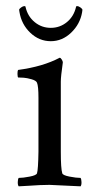

<svg xmlns="http://www.w3.org/2000/svg" viewBox="-20 -624 304 646"><path d="M235.8 -600.6Q235.8 -603.5 239.7 -603.5Q244.1 -603.5 250.7 -598.9Q257.3 -594.2 257.3 -590.8Q257.3 -590.3 256.8 -587.2Q256.3 -584 256.3 -583Q249.5 -543 219.5 -514.2Q189.5 -485.4 150.9 -485.4Q111.8 -485.4 82 -513.7Q52.2 -542 45.4 -584Q45.4 -585 44.9 -587.6Q44.4 -590.3 44.4 -590.8Q44.4 -594.2 51 -598.9Q57.6 -603.5 62 -603.5Q65.9 -603.5 65.9 -600.6Q73.2 -568.8 96.7 -549.6Q120.1 -530.3 150.9 -530.3Q181.6 -530.3 205.1 -549.6Q228.5 -568.8 235.8 -600.6ZM184.6 -317.4V-113.3Q184.6 -56.6 189.5 -41Q191.4 -34.2 214.1 -29.8Q236.8 -25.4 251 -25.4Q253.9 -21.5 254.2 -11.2Q254.4 -1 251 2.9Q150.9 -2 146.5 -2Q129.4 -2 113.5 -1.2Q97.7 -0.5 77.1 1Q56.6 2.4 43 2.9Q39.6 -1 39.8 -11.2Q40 -21.5 43 -25.4Q57.1 -25.4 79.8 -29.8Q102.5 -34.2 104.5 -41Q108.4 -53.2 109.4 -113.3V-294.9Q109.4 -334 104.5 -345.7Q101.6 -353 85.9 -357.4Q70.3 -361.8 59.8 -362.5Q49.3 -363.3 41 -363.3Q39.1 -365.2 38.8 -375Q38.6 -384.8 41 -388.7Q124.5 -399.9 180.7 -429.7Q184.1 -429.7 187.7 -423.8Q191.4 -418 191.4 -414.1Q184.6 -366.2 184.6 -349.6Z"/></svg>

Font: Amiri
Style: Regular
Weight: 400
Designer: Khaled Hosny
Version: Version 000.108